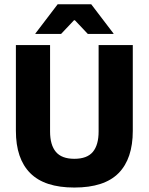

<svg xmlns="http://www.w3.org/2000/svg" viewBox="-20 -846 683 882"><path d="M321.5 15.5Q184.5 15.5 118.8 -50.8Q53 -117 53 -245V-639H210V-242Q210 -180 236.8 -148.2Q263.5 -116.5 321.5 -116.5Q380 -116.5 406.5 -148.2Q433 -180 433 -242V-639H590V-245Q590 -117 524.8 -50.8Q459.5 15.5 321.5 15.5ZM142.5 -692 245 -826.5H399L501.5 -692V-690H383.5L324 -753H320L260.5 -690H142.5Z"/></svg>

Font: Anek Malayalam
Style: Bold
Weight: 700
Version: Version 1.003